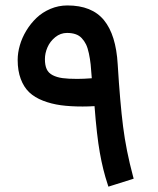

<svg xmlns="http://www.w3.org/2000/svg" viewBox="-20 -678 591 716"><path d="M45.9 -454.6Q45.9 -481 54 -509Q62 -537.1 78.1 -563.7Q94.2 -590.3 116.2 -611.3Q138.2 -632.3 168.2 -645Q198.2 -657.7 231.4 -657.7Q322.8 -657.7 367.7 -602.8Q412.6 -547.9 418.9 -438.5Q427.7 -294.9 439 -206.1Q450.2 -117.2 476.1 -20.5L478.5 -11.7L469.7 -8.8L393.6 15.1L384.3 18.1L381.3 8.8Q363.8 -43.5 352.3 -108.4Q340.8 -173.3 332.5 -282.2Q309.1 -280.8 288.1 -280.8Q242.2 -280.8 206.8 -285.6Q171.4 -290.5 140.4 -302.5Q109.4 -314.5 89.1 -333.7Q68.8 -353 57.4 -383.5Q45.9 -414.1 45.9 -454.6ZM230 -555.2Q205.6 -555.2 186 -539.3Q166.5 -523.4 157 -501.5Q147.5 -479.5 147.5 -457.5Q147.5 -434.6 154.1 -420.2Q160.6 -405.8 176.3 -397.7Q191.9 -389.6 213.1 -386.7Q234.4 -383.8 267.6 -383.8Q292.5 -383.8 322.3 -386.2Q320.3 -417 318.1 -437.5Q315.9 -458 311.5 -478.8Q307.1 -499.5 300.8 -512.5Q294.4 -525.4 284.9 -535.6Q275.4 -545.9 261.7 -550.5Q248 -555.2 230 -555.2Z"/></svg>

Font: Samim WOL
Style: Medium-WOL
Weight: 500
Foundry: DejaVu fonts team - Redesigned by Saber Rastikerdar
Version: Version 4.0.0